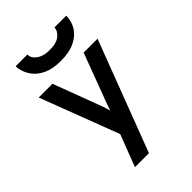

<svg xmlns="http://www.w3.org/2000/svg" viewBox="-269 -851 1154 1154"><g transform="rotate(-45 308.0 -274.0)"><path d="M171 194 249 -9 58 -511H175L292 -199Q296 -188 300 -175.5Q304 -163 307 -151Q311 -164 315 -176Q319 -188 323 -199L440 -511H558L290 194ZM308 -572Q239.5 -572 194.8 -593Q150 -614 125.5 -648.2Q101 -682.5 94 -723Q93.5 -727.5 93.2 -732.5Q93 -737.5 93 -742H193Q193 -737.5 193.2 -732.5Q193.5 -727.5 195 -723Q202.5 -701.5 230.2 -683.8Q258 -666 308 -666Q366.5 -666 394.8 -690.2Q423 -714.5 423 -742H523Q523 -696.5 499.8 -657.8Q476.5 -619 428.8 -595.5Q381 -572 308 -572Z"/></g></svg>

Font: Overpass Mono Light
Style: Regular
Weight: 300
Monospace: yes
Designer: Delve Withrington, Dave Bailey
Foundry: Delve Fonts LLC
Version: Version 4.000